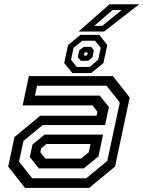

<svg xmlns="http://www.w3.org/2000/svg" viewBox="-20 -908 693 928"><path d="M100.5 0 19.5 -103 50 -245.5 174.5 -348.5H446.5L451 -368L427 -398.5H89.5L119.5 -540H526L607 -437L536 -103L411 0ZM168 -94 124 -149 137 -209.5 195.5 -257.5H478L456 -152L384.5 -94ZM135.5 -46.5H397L498.5 -130L559 -412.5L495 -493.5H159L149 -446H462L506.5 -390.5L488 -303.5H186.5L93.5 -227L72 -127ZM199.5 -141.5H372L409 -172L417.5 -212H204.5L179 -191L175 -172ZM329.5 -555 290.5 -603.5 309 -690.5 368.5 -739.5H460L498.5 -690.5L480 -603.5L421 -555ZM350.5 -584.5H413L454.5 -619L467 -677L439.5 -711H377.5L335.5 -677L323.5 -619ZM370 -614 356 -631.5 363 -664.5 384.5 -681.5H420.5L434 -664.5L427 -631.5L406 -614ZM388.5 -639H397L402 -643.5L404 -651L401 -655.5H392.5L387.5 -651L385.5 -643.5ZM359.5 -755.5 509.5 -887.5H653L483 -755.5ZM435.5 -783H474L568.5 -859.5H524Z"/></svg>

Font: Tourney Medium
Style: Italic
Weight: 500
Italic angle: -12°
Version: Version 1.015